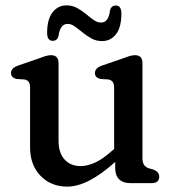

<svg xmlns="http://www.w3.org/2000/svg" viewBox="-20 -682 650 715"><path d="M92 -133V-354Q92 -370.5 86.8 -377.2Q81.5 -384 71.5 -386L40.5 -388Q21 -393.5 21 -410Q21 -428.5 46.5 -437.5L122 -463.5Q136.5 -469 148.2 -472.8Q160 -476.5 170 -476.5Q198 -476.5 198 -446.5V-159Q198 -112.5 220.5 -88Q243 -63.5 280 -63.5Q306 -63.5 335 -77Q364 -90.5 396.5 -120L405 -127V-354Q405 -370.5 399.5 -377.2Q394 -384 384 -386L353 -388Q333.5 -393.5 333.5 -410Q333.5 -428.5 359 -437.5L434.5 -463.5Q449.5 -469 461 -472.8Q472.5 -476.5 483 -476.5Q510.5 -476.5 510.5 -446.5V-93.5Q510.5 -76 516.8 -67.5Q523 -59 533.5 -55.5L551.5 -50.5Q573 -41.5 573 -24.5Q573 0 544 0H464.5Q438.5 0 423.8 -14.2Q409 -28.5 409 -57V-79Q307 13 230.5 13Q170 13 131 -27.2Q92 -67.5 92 -133ZM360 -529Q338 -529 320.5 -538.8Q303 -548.5 287.8 -561Q272.5 -573.5 259 -583.2Q245.5 -593 232 -593Q204 -593 198 -548.5Q193.5 -530 176.5 -530Q155.5 -530 155.5 -559.5Q155.5 -610.5 175.8 -636.2Q196 -662 228 -662Q249.5 -662 267.2 -652.2Q285 -642.5 300 -630Q315 -617.5 328.5 -607.8Q342 -598 356 -598Q384.5 -598 389.5 -642.5Q394 -661.5 411.5 -661.5Q432 -661.5 432 -631.5Q432 -580 412 -554.5Q392 -529 360 -529Z"/></svg>

Font: Fraunces 9pt SuperSoft
Style: Regular
Weight: 400
Version: Version 1.000;[b76b70a41]